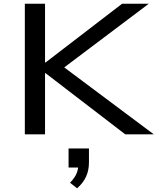

<svg xmlns="http://www.w3.org/2000/svg" viewBox="-20 -725 850 1036"><path d="M114 0V-705H223V-388H226L639 -705H783L301 -342L303 -379L810 0H656L226 -330H223V0ZM396 291 358 261Q382 236 392 213.5Q402 191 403 164L423 179H350V76H460V151Q460 194 444.5 228Q429 262 396 291Z"/></svg>

Font: Nunito Sans 10pt Expanded Medium
Style: Regular
Weight: 500
Width: 7
Designer: Vernon Adams
Foundry: Vernon Adams
Version: Version 3.101;gftools[0.9.27]